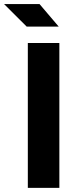

<svg xmlns="http://www.w3.org/2000/svg" viewBox="-52 -908 389 928"><path d="M-32.2 -888.2H139.2L231.9 -779.3H77.1ZM82.5 -700.2H234.9V0H82.5Z"/></svg>

Font: Selawik
Style: Bold
Weight: 700
Designer: Aaron Bell
Foundry: Microsoft Corporation
Version: Version 1.01